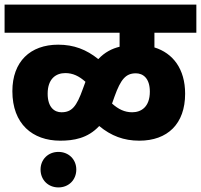

<svg xmlns="http://www.w3.org/2000/svg" viewBox="-20 -642 877 838"><path d="M0 -499H502V-438C469 -430 437 -414 409 -384C357 -426 302 -447 234 -447C112 -447 34 -373 34 -244C34 -101 122 -28 243 -28C301 -28 363 -38 413 -92C465 -49 520 -28 588 -28C711 -28 788 -101 788 -233C788 -341 735 -410 654 -435V-499H837V-622H0ZM188 -233C188 -299 225 -323 265 -323C298 -323 325 -310 353 -285L342 -255C314 -176 293 -152 248 -152C218 -152 188 -173 188 -233ZM480 -221C507 -296 529 -322 573 -322C604 -322 634 -301 634 -242C634 -175 596 -152 557 -152C524 -152 497 -165 469 -190ZM157 98C157 143 190 176 235 176C280 176 313 143 313 98C313 54 280 21 235 21C190 21 157 54 157 98Z"/></svg>

Font: Noto Sans Devanagari UI ExtraBold
Style: Regular
Weight: 800
Designer: Jelle Bosma - Monotype Design Team
Foundry: Monotype Imaging Inc.
Version: Version 2.003